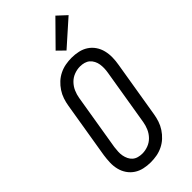

<svg xmlns="http://www.w3.org/2000/svg" viewBox="-305 -1041 1109 1109"><g transform="rotate(-45 250.0 -486.5)"><path d="M203 8Q175 8 148 2Q121 -4 99 -18.5Q77 -33 62 -55Q47 -77 40.5 -103.5Q34 -130 35 -158Q36 -186 40 -214L97 -559Q101 -584 109 -608Q117 -632 131.5 -654Q146 -676 165 -693.5Q184 -711 207.5 -722.5Q231 -734 256 -738.5Q281 -743 306 -743Q334 -743 361 -737Q388 -731 410 -716.5Q432 -702 447 -680Q462 -658 468.5 -631.5Q475 -605 474.5 -577Q474 -549 469 -521L412 -176Q408 -151 400 -127Q392 -103 377.5 -81Q363 -59 344 -41.5Q325 -24 301.5 -12.5Q278 -1 253 3.5Q228 8 203 8ZM204 -62Q228 -62 252 -71Q276 -80 294 -98.5Q312 -117 322 -140Q332 -163 336 -187L393 -532Q396 -549 396.5 -566Q397 -583 394.5 -599Q392 -615 384.5 -629.5Q377 -644 365.5 -654Q354 -664 338 -668.5Q322 -673 305 -673Q281 -673 257 -664Q233 -655 215 -636.5Q197 -618 187 -595Q177 -572 173 -548L116 -203Q114 -186 113 -169Q112 -152 115 -136Q118 -120 125 -105.5Q132 -91 143.5 -81Q155 -71 171 -66.5Q187 -62 204 -62ZM315 -793 270 -837 412 -981 468 -929Z"/></g></svg>

Font: Iosevka Curly Slab
Style: Italic
Weight: 400
Italic angle: -9°
Monospace: yes
Designer: Belleve Invis
Foundry: Belleve Invis
Version: Version 22.1.2; ttfautohint (v1.8.4)